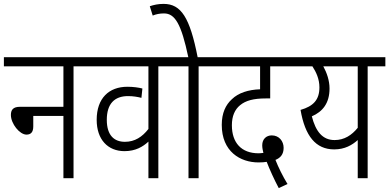

<svg xmlns="http://www.w3.org/2000/svg" viewBox="-20 -916 2001 987"><path d="M0 -622V-575H306V-367H83C47 -367 36 -351 36 -325C36 -280 81 -224 116 -224C139 -224 151 -237 151 -266V-320H306V0H358V-575H448V-622Z M885 -575V-622H435V-575H743V-253C711 -212 673 -187 622 -187C569 -187 529 -218 529 -300C529 -383 569 -422 638 -422C665 -422 687 -418 707 -413L712 -461C693 -466 665 -470 635 -470C540 -470 477 -411 477 -300C477 -198 535 -139 620 -139C677 -139 715 -162 743 -188V0H794V-575Z M1001 -575H1091V-622H996C956 -826 911 -896 821 -896C793 -896 771 -891 750 -884L765 -836C782 -843 801 -847 823 -847C880 -847 912 -792 948 -622H872V-575H949V0H1001Z M1413 51 1458 30C1433 -11 1411 -56 1396 -94C1421 -104 1438 -122 1438 -156C1438 -190 1415 -220 1377 -220C1350 -220 1328 -202 1328 -169C1328 -156 1331 -142 1334 -130C1325 -129 1317 -128 1309 -128C1221 -128 1172 -182 1172 -272C1172 -319 1187 -353 1214 -375C1243 -399 1283 -410 1346 -410H1369V-575H1501V-622H1078V-575H1317V-457C1257 -455 1206 -439 1172 -406C1140 -377 1120 -335 1120 -274C1120 -137 1215 -81 1309 -81C1326 -81 1339 -82 1351 -84C1365 -47 1391 10 1413 51Z M1961 -622H1489V-575H1586C1605 -546 1622 -510 1622 -467C1622 -403 1591 -370 1525 -351C1548 -217 1603 -148 1698 -148C1752 -148 1790 -170 1819 -196V0H1870V-575H1961ZM1583 -318C1639 -342 1674 -386 1674 -461C1674 -502 1660 -542 1642 -575H1819V-259C1788 -221 1750 -196 1700 -196C1638 -196 1603 -240 1583 -318Z"/></svg>

Font: Noto Sans Devanagari Condensed Light
Style: Regular
Weight: 300
Width: 3
Designer: Jelle Bosma - Monotype Design Team
Foundry: Monotype Imaging Inc.
Version: Version 2.004